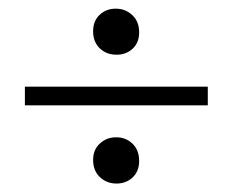

<svg xmlns="http://www.w3.org/2000/svg" viewBox="-20 -539 548 452"><path d="M254.4 -410.2Q230.5 -410.2 214.8 -425.3Q199.2 -440.4 199.2 -465.3Q199.2 -489.7 214.6 -504.2Q230 -518.6 252.4 -518.6Q275.4 -518.6 291.5 -503.4Q307.6 -488.3 307.6 -462.9Q307.6 -438.5 292.2 -424.3Q276.9 -410.2 254.4 -410.2ZM38.6 -291V-335H469.2V-291ZM254.4 -106.9Q231 -106.9 215.1 -122.1Q199.2 -137.2 199.2 -162.6Q199.2 -186.5 215.1 -201.2Q231 -215.8 253.4 -215.8Q276.4 -215.8 292 -200.7Q307.6 -185.5 307.6 -160.2Q307.6 -135.7 292.2 -121.3Q276.9 -106.9 254.4 -106.9Z"/></svg>

Font: Elstob 18pt Medium
Style: Regular
Weight: 500
Designer: Peter S. Baker
Version: Version 1.015